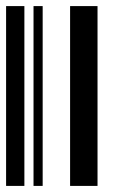

<svg xmlns="http://www.w3.org/2000/svg" viewBox="-20 -610 370 630"><path d="M0 0V-590H60V0ZM90 0V-590H120V0ZM210 0V-590H300V0Z"/></svg>

Font: Libre Barcode 128
Style: Regular
Weight: 400
Version: Version 1.005; ttfautohint (v1.8.3)